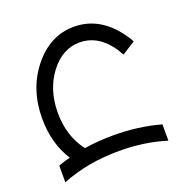

<svg xmlns="http://www.w3.org/2000/svg" viewBox="-116 -566 817 844"><g transform="rotate(-20 293.0 -144.0)"><path d="M48.8 170.9V92.8Q76.2 83 104 75.7Q48.8 -11.2 48.8 -127Q48.8 -264.6 127.4 -361.8Q206.1 -459 317.4 -459Q428.7 -459 507.3 -361.8Q527.8 -336.4 543 -308.6L481 -269Q470.2 -290.5 455.6 -310.1Q398.4 -385.7 317.4 -385.7Q236.3 -385.7 179.2 -310.1Q122.1 -234.4 122.1 -127Q122.1 -19.5 179.2 56.2L181.6 59.1Q246.6 48.8 317.4 48.8Q434.6 48.8 537.1 77.6V153.8Q435.5 122.1 317.4 122.1Q169.9 122.1 48.8 170.9Z"/></g></svg>

Font: Catrinity
Style: Regular
Weight: 400
Designer: Alexander Lange
Foundry: High-Logic / Made with FontCreator
Version: Version 2.090;May 20, 2024;FontCreator 15.0.0.2974 64-bit